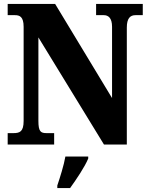

<svg xmlns="http://www.w3.org/2000/svg" viewBox="-20 -734 752 975"><path d="M19 0H255V-58H217C187 -58 175 -65 175 -120V-544L508 0H624V-594C624 -641 641 -657 668 -657H705V-714H468V-657H507C530 -657 549 -643 549 -598V-236L260 -714H19V-657H56C79 -657 100 -650 100 -598V-120C100 -65 80 -58 48 -58H19ZM271 208V221H336C367 178 411 113 428 71V61H312C305 103 284 170 271 208Z"/></svg>

Font: Noto Serif Ethiopic Condensed Black
Style: Regular
Weight: 900
Width: 3
Designer: Monotype Design Team
Foundry: Monotype Imaging Inc.
Version: Version 2.102